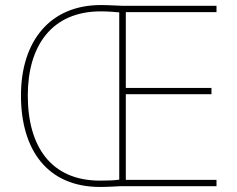

<svg xmlns="http://www.w3.org/2000/svg" viewBox="-20 -737 939 760"><path d="M379 -717C178 -717 63 -574 63 -359C63 -143 168 3 376 3C409 3 434 1 456 0H837V-25H478V-364H817V-389H478V-689H837V-714H466C431 -715 412 -717 379 -717ZM379 -692C412 -692 437 -689 452 -688V-26C434 -23 409 -22 376 -22C182 -22 90 -157 90 -359C90 -556 185 -692 379 -692Z"/></svg>

Font: Noto Sans Syriac Eastern Thin
Style: Regular
Weight: 100
Designer: Patrick Giasson and the Monotype Design Team
Foundry: Monotype Imaging Inc.
Version: Version 3.001